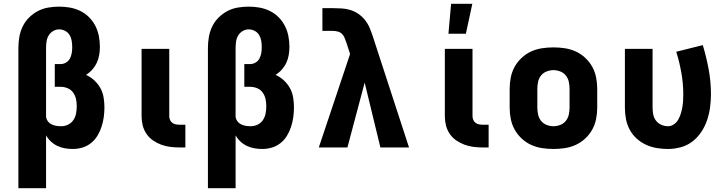

<svg xmlns="http://www.w3.org/2000/svg" viewBox="-20 -778 3840 1013"><path d="M77 215V-525Q77 -554 82 -583Q87 -612 99.5 -638Q112 -664 133 -685Q154 -706 179.5 -719.5Q205 -733 234 -738Q263 -743 292 -743Q321 -743 349 -738Q377 -733 403 -720.5Q429 -708 449.5 -687.5Q470 -667 483 -641.5Q496 -616 501.5 -588Q507 -560 507 -531Q507 -510 503.5 -488.5Q500 -467 491 -447.5Q482 -428 467.5 -411.5Q453 -395 434 -383Q458 -372 477.5 -354Q497 -336 509.5 -313.5Q522 -291 526.5 -264.5Q531 -238 531 -212Q531 -186 527.5 -160.5Q524 -135 516 -110Q508 -85 494.5 -62.5Q481 -40 460.5 -23.5Q440 -7 415 0.5Q390 8 364 8Q343 8 322.5 4.5Q302 1 283 -8Q264 -17 248.5 -31.5Q233 -46 223 -64V215ZM303 -112Q322 -112 339.5 -120.5Q357 -129 367.5 -145Q378 -161 381.5 -180Q385 -199 385 -218Q385 -237 381 -255.5Q377 -274 366 -289.5Q355 -305 337 -312.5Q319 -320 300 -320H269V-440H300Q315 -440 328.5 -448Q342 -456 349 -469.5Q356 -483 358.5 -498Q361 -513 361 -528Q361 -545 358.5 -561.5Q356 -578 347.5 -592.5Q339 -607 324 -615Q309 -623 292 -623Q275 -623 260 -614Q245 -605 236.5 -590.5Q228 -576 225.5 -559Q223 -542 223 -525V-163Q224 -150 232 -139Q240 -128 252 -122Q264 -116 277 -114Q290 -112 303 -112Z M958 0H927Q903 0 878.5 -3Q854 -6 831 -14.5Q808 -23 787.5 -37Q767 -51 753 -71.5Q739 -92 733 -116Q727 -140 727 -165V-520H873V-165Q873 -155 877 -145.5Q881 -136 889 -130Q897 -124 907 -122Q917 -120 927 -120H958Z M1077 215V-525Q1077 -554 1082 -583Q1087 -612 1099.5 -638Q1112 -664 1133 -685Q1154 -706 1179.5 -719.5Q1205 -733 1234 -738Q1263 -743 1292 -743Q1321 -743 1349 -738Q1377 -733 1403 -720.5Q1429 -708 1449.5 -687.5Q1470 -667 1483 -641.5Q1496 -616 1501.5 -588Q1507 -560 1507 -531Q1507 -510 1503.5 -488.5Q1500 -467 1491 -447.5Q1482 -428 1467.5 -411.5Q1453 -395 1434 -383Q1458 -372 1477.5 -354Q1497 -336 1509.5 -313.5Q1522 -291 1526.5 -264.5Q1531 -238 1531 -212Q1531 -186 1527.5 -160.5Q1524 -135 1516 -110Q1508 -85 1494.5 -62.5Q1481 -40 1460.5 -23.5Q1440 -7 1415 0.5Q1390 8 1364 8Q1343 8 1322.5 4.5Q1302 1 1283 -8Q1264 -17 1248.5 -31.5Q1233 -46 1223 -64V215ZM1303 -112Q1322 -112 1339.5 -120.5Q1357 -129 1367.5 -145Q1378 -161 1381.5 -180Q1385 -199 1385 -218Q1385 -237 1381 -255.5Q1377 -274 1366 -289.5Q1355 -305 1337 -312.5Q1319 -320 1300 -320H1269V-440H1300Q1315 -440 1328.5 -448Q1342 -456 1349 -469.5Q1356 -483 1358.5 -498Q1361 -513 1361 -528Q1361 -545 1358.5 -561.5Q1356 -578 1347.5 -592.5Q1339 -607 1324 -615Q1309 -623 1292 -623Q1275 -623 1260 -614Q1245 -605 1236.5 -590.5Q1228 -576 1225.5 -559Q1223 -542 1223 -525V-163Q1224 -150 1232 -139Q1240 -128 1252 -122Q1264 -116 1277 -114Q1290 -112 1303 -112Z M1662 0 1827 -493 1809 -549Q1804 -562 1799.5 -575Q1795 -588 1785.5 -598Q1776 -608 1762.5 -611.5Q1749 -615 1735 -615H1681V-735H1735Q1759 -735 1783 -733.5Q1807 -732 1829.5 -725Q1852 -718 1872 -704Q1892 -690 1906.5 -671.5Q1921 -653 1930.5 -630.5Q1940 -608 1947 -586L2138 0H1987L1904 -342L1813 0Z M2558 0H2527Q2503 0 2478.5 -3Q2454 -6 2431 -14.5Q2408 -23 2387.5 -37Q2367 -51 2353 -71.5Q2339 -92 2333 -116Q2327 -140 2327 -165V-520H2473V-165Q2473 -155 2477 -145.5Q2481 -136 2489 -130Q2497 -124 2507 -122Q2517 -120 2527 -120H2558ZM2346 -600 2360 -758H2472L2438 -600Z M2900 8Q2870 8 2840 3.5Q2810 -1 2782.5 -13.5Q2755 -26 2732.5 -47Q2710 -68 2695.5 -94Q2681 -120 2675 -150Q2669 -180 2669 -210V-310Q2669 -340 2675 -370Q2681 -400 2695.5 -426Q2710 -452 2732.5 -473Q2755 -494 2782.5 -506.5Q2810 -519 2840 -523.5Q2870 -528 2900 -528Q2930 -528 2960 -523.5Q2990 -519 3017.5 -506.5Q3045 -494 3067.5 -473Q3090 -452 3104.5 -426Q3119 -400 3125 -370Q3131 -340 3131 -310V-210Q3131 -180 3125 -150Q3119 -120 3104.5 -94Q3090 -68 3067.5 -47Q3045 -26 3017.5 -13.5Q2990 -1 2960 3.5Q2930 8 2900 8ZM2900 -112Q2918 -112 2936 -119Q2954 -126 2965.5 -140.5Q2977 -155 2981 -173.5Q2985 -192 2985 -210V-310Q2985 -328 2981 -346.5Q2977 -365 2965.5 -379.5Q2954 -394 2936 -401Q2918 -408 2900 -408Q2882 -408 2864 -401Q2846 -394 2834.5 -379.5Q2823 -365 2819 -346.5Q2815 -328 2815 -310V-210Q2815 -192 2819 -173.5Q2823 -155 2834.5 -140.5Q2846 -126 2864 -119Q2882 -112 2900 -112Z M3504 8Q3474 8 3444.5 3Q3415 -2 3388 -14.5Q3361 -27 3338.5 -47.5Q3316 -68 3302 -94.5Q3288 -121 3282.5 -150.5Q3277 -180 3277 -210V-520H3423V-210Q3423 -192 3426.5 -174Q3430 -156 3441 -141.5Q3452 -127 3469 -119.5Q3486 -112 3504 -112Q3521 -112 3535.5 -122Q3550 -132 3558.5 -147Q3567 -162 3572 -178.5Q3577 -195 3580 -211.5Q3583 -228 3584 -245.5Q3585 -263 3585 -280Q3585 -337 3575 -393.5Q3565 -450 3548 -505L3688 -540Q3707 -477 3719 -412Q3731 -347 3731 -281Q3731 -247 3726.5 -212.5Q3722 -178 3711 -145Q3700 -112 3680.5 -82.5Q3661 -53 3634 -32Q3607 -11 3573 -1.5Q3539 8 3504 8Z"/></svg>

Font: Iosevka Aile Heavy
Style: Regular
Weight: 900
Designer: Belleve Invis
Foundry: Belleve Invis
Version: Version 31.1.0; ttfautohint (v1.8.4)